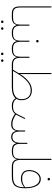

<svg xmlns="http://www.w3.org/2000/svg" viewBox="1284 -2064 981 3589"><g transform="rotate(90 1774.5 -269.5)"><path d="M249 0H290L300 -10V-23H240C151 -23 120 -57 120 -156V-740H100V-156C100 -40 137 0 249 0Z M511 201H515C527 201 536 194 536 179C536 164 527 157 515 157H511C499 157 490 164 490 179C490 194 499 201 511 201ZM385 201H389C401 201 410 194 410 179C410 164 401 157 389 157H385C373 157 364 164 364 179C364 194 373 201 385 201ZM290 0C386 0 430 -25 446 -94H449C464 -30 509 0 590 0L600 -10V-23H580C498 -23 460 -66 460 -161V-329H440V-161C440 -58 406 -23 304 -23H300L290 -13Z M748 -456H752C764 -456 773 -463 773 -478C773 -493 764 -500 752 -500H748C736 -500 727 -493 727 -478C727 -463 736 -456 748 -456ZM590 0C686 0 730 -25 746 -94H749C764 -30 809 0 890 0L900 -10V-23H880C798 -23 760 -66 760 -161V-329H740V-161C740 -58 706 -23 604 -23H600L590 -13Z M1111 201H1115C1127 201 1136 194 1136 179C1136 164 1127 157 1115 157H1111C1099 157 1090 164 1090 179C1090 194 1099 201 1111 201ZM985 201H989C1001 201 1010 194 1010 179C1010 164 1001 157 989 157H985C973 157 964 164 964 179C964 194 973 201 985 201ZM890 0C986 0 1030 -25 1046 -94H1049C1064 -30 1109 0 1190 0L1200 -10V-23H1180C1098 -23 1060 -66 1060 -161V-329H1040V-161C1040 -58 1006 -23 904 -23H900L890 -13Z M1959 0 1969 -10V-23H1959C1899 -23 1864 -39 1827 -85C1844 -111 1853 -142 1853 -179C1853 -302 1785 -375 1669 -375C1559 -375 1462 -305 1364 -154L1362 -155L1365 -210V-740H1345V-124C1342 -120 1340 -116 1338 -112L1285 -23H1200L1190 -13V0H1616C1709 0 1777 -24 1816 -69C1854 -18 1893 0 1959 0ZM1616 -23H1310L1308 -26L1354 -102C1458 -274 1555 -352 1659 -352H1679C1777 -352 1834 -288 1834 -179C1834 -81 1757 -23 1616 -23Z M1959 0C2030 0 2074 -16 2108 -59L2146 -35C2197 -3 2247 12 2297 12C2368 12 2410 -12 2425 -80H2428C2442 -23 2474 12 2542 12C2604 12 2643 -24 2655 -84H2658C2673 -26 2717 0 2799 0L2809 -10V-23H2789C2707 -23 2669 -63 2669 -151V-289H2649V-151C2649 -63 2610 -11 2547 -11H2537C2465 -11 2439 -63 2439 -151V-249H2419V-151C2419 -46 2382 -11 2297 -11C2251 -11 2205 -26 2158 -54L2121 -77C2126 -86 2132 -95 2137 -106L2204 -241L2187 -249L2120 -114C2086 -46 2050 -23 1979 -23H1969L1959 -13Z M2799 0C2895 0 2939 -25 2955 -94H2958C2973 -30 3018 0 3099 0L3109 -10V-23H3089C3007 -23 2969 -66 2969 -161V-740H2949V-161C2949 -58 2915 -23 2813 -23H2809L2799 -13Z M3327 -669H3331C3343 -669 3352 -676 3352 -691C3352 -706 3343 -713 3331 -713H3327C3315 -713 3306 -706 3306 -691C3306 -676 3315 -669 3327 -669ZM3099 0H3279C3442 0 3499 -65 3499 -252C3499 -434 3435 -542 3328 -542C3230 -542 3159 -443 3159 -323C3159 -226 3216 -170 3321 -170C3379 -170 3437 -192 3476 -228H3479C3478 -76 3426 -23 3279 -23H3109L3099 -13ZM3328 -193H3314C3227 -193 3179 -239 3179 -323C3179 -434 3243 -519 3326 -519C3422 -519 3479 -417 3479 -272V-248C3438 -213 3382 -193 3328 -193Z"/></g></svg>

Font: IBM Plex Arabic Thin
Style: Regular
Weight: 100
Designer: Mike Abbink, Paul van der Laan, Pieter van Rosmalen, Wael Morcos, Khajak Apelian
Foundry: Bold Monday
Version: Version 1.0